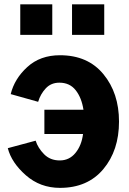

<svg xmlns="http://www.w3.org/2000/svg" viewBox="-20 -865 608 902"><path d="M75.2 -701.2V-844.7H225.6V-701.2ZM318.4 -701.2V-844.7H469.7V-701.2ZM16.6 -168.9 147.5 -204.1Q158.2 -169.9 187 -140.6Q215.8 -111.3 260.7 -111.3Q305.7 -111.3 334.5 -146.5Q363.3 -181.6 370.1 -235.4H188.5V-349.6H372.1Q363.3 -406.2 335.4 -441.4Q307.6 -476.6 258.8 -476.6Q219.7 -476.6 194.8 -449.7Q169.9 -422.9 159.2 -386.7L30.3 -422.9Q47.9 -495.1 108.4 -550.3Q168.9 -605.5 261.7 -605.5Q392.6 -605.5 465.8 -516.6Q539.1 -427.7 539.1 -293.9Q539.1 -158.2 465.3 -70.3Q391.6 17.6 261.7 17.6Q168.9 17.6 101.6 -41.5Q34.2 -100.6 16.6 -168.9Z"/></svg>

Font: Gothic A1 Black
Style: Regular
Weight: 900
Version: Version 2.50